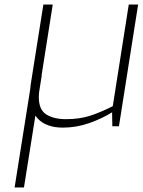

<svg xmlns="http://www.w3.org/2000/svg" viewBox="-20 -553 625 841"><path d="M255 6Q219 6 191.5 -4Q164 -14 146.5 -32.5Q129 -51 120 -76.5Q111 -102 111 -133Q111 -145 112 -156.5Q113 -168 114 -180L170 -533H211L153 -165Q152 -155 151 -146Q150 -137 150 -128Q150 -72 183 -51.5Q216 -31 269 -31Q327 -31 373 -45.5Q419 -60 474 -88L544 -533H585L501 0H472L471 -61Q426 -33 370 -13.5Q314 6 255 6ZM44 268 122 -223H163L85 268Z"/></svg>

Font: Exo Thin ExtraLight
Style: Italic
Weight: 250
Italic angle: -9°
Version: Version 2.000